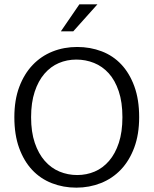

<svg xmlns="http://www.w3.org/2000/svg" viewBox="-20 -854 706 883"><path d="M335 -638Q395 -638 447.5 -618Q500 -598 538 -557.5Q576 -517 598 -456.5Q620 -396 620 -315Q620 -236 597.5 -175.5Q575 -115 536 -74Q497 -33 444 -12Q391 9 331 9Q271 9 218.5 -11.5Q166 -32 128 -72.5Q90 -113 68 -173.5Q46 -234 46 -315Q46 -394 68.5 -454Q91 -514 130 -555Q169 -596 221.5 -617Q274 -638 335 -638ZM123 -315Q123 -247 140 -197Q157 -147 186 -114Q215 -81 253.5 -65Q292 -49 335 -49Q378 -49 415.5 -65Q453 -81 481.5 -114Q510 -147 526.5 -197Q543 -247 543 -315Q543 -384 526 -434.5Q509 -485 480 -517Q451 -549 412.5 -564.5Q374 -580 331 -580Q288 -580 250.5 -564Q213 -548 184.5 -515Q156 -482 139.5 -432Q123 -382 123 -315ZM317 -710H260L345 -834H428Z"/></svg>

Font: Mukta Vaani Light
Style: Regular
Weight: 300
Designer: Noopur Datye, Girish Dalvi, Yashodeep Gholap, Pallavi Karambelkar
Foundry: Ek Type
Version: Version 2.538;PS 1.000;hotconv 16.6.51;makeotf.lib2.5.65220;